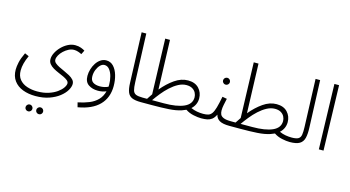

<svg xmlns="http://www.w3.org/2000/svg" viewBox="-110 -1165 3696 2028"><g transform="rotate(15 1738.0 -151.5)"><path d="M399 407Q383 407 372 396Q361 385 361 370Q361 355 372 343.5Q383 332 399 332Q415 332 425.5 343.5Q436 355 436 370Q436 385 425.5 396Q415 407 399 407ZM282 407Q266 407 255 396Q244 385 244 370Q244 355 255 343.5Q266 332 282 332Q297 332 308 343.5Q319 355 319 370Q319 385 308 396Q297 407 282 407Z M41 14Q41 -19 51 -65.5Q61 -112 92 -177L137 -157Q94 -64 94 9Q94 70 125 107.5Q156 145 207.5 162Q259 179 318 179Q388 179 441.5 161.5Q495 144 532 117.5Q569 91 588 63Q607 35 607 15Q607 -3 589.5 -17.5Q572 -32 545 -44.5Q518 -57 487 -70Q456 -83 428.5 -99Q401 -115 384 -136.5Q367 -158 367 -188Q367 -221 385.5 -257.5Q404 -294 435.5 -326Q467 -358 505.5 -377.5Q544 -397 584 -397Q620 -397 647.5 -386.5Q675 -376 690 -366L668 -322Q652 -331 629 -338.5Q606 -346 584 -346Q554 -346 525 -331Q496 -316 471.5 -293Q447 -270 432.5 -244Q418 -218 418 -196Q418 -175 435.5 -159.5Q453 -144 481 -130Q509 -116 540 -102.5Q571 -89 599 -73.5Q627 -58 644.5 -38.5Q662 -19 662 7Q662 38 639.5 76.5Q617 115 572.5 150Q528 185 463 208Q398 231 313 231Q236 231 174.5 207.5Q113 184 77 135.5Q41 87 41 14Z M775 230 762 180Q828 167 883 144.5Q938 122 975 84Q1012 46 1027 -12Q986 6 936 6Q875 6 832.5 -23Q790 -52 790 -118Q790 -154 801 -191Q812 -228 832 -258.5Q852 -289 880 -308Q908 -327 942 -327Q989 -327 1021 -293Q1053 -259 1069.5 -203.5Q1086 -148 1086 -85Q1086 43 1007.5 123.5Q929 204 775 230ZM841 -128Q841 -82 869 -63Q897 -44 944 -44Q970 -44 993.5 -49.5Q1017 -55 1035 -64Q1036 -74 1036 -86Q1036 -132 1024.5 -175.5Q1013 -219 990.5 -247Q968 -275 936 -275Q911 -275 889.5 -253.5Q868 -232 854.5 -198.5Q841 -165 841 -128Z M1406 5Q1344 5 1309.5 -10Q1275 -25 1260.5 -61.5Q1246 -98 1244 -161L1224 -710H1275L1295 -182Q1297 -125 1305.5 -96Q1314 -67 1338.5 -56.5Q1363 -46 1413 -46Q1427 -46 1433 -39Q1439 -32 1439 -22Q1439 -11 1431 -3Q1423 5 1406 5Z M1406 5 1413 -46H1461Q1481 -77 1501 -106L1482 -710H1534L1552 -172Q1614 -247 1685 -296.5Q1756 -346 1831 -346Q1908 -346 1950 -301Q1992 -256 1992 -191Q1992 -158 1979 -128Q1966 -98 1939 -73Q1972 -58 2006 -52Q2040 -46 2073 -46Q2087 -46 2093 -39Q2099 -32 2099 -22Q2099 -11 2090.5 -3Q2082 5 2066 5Q2029 5 1980 -5.5Q1931 -16 1893 -42Q1872 -32 1848 -24Q1791 -5 1711 0Q1631 5 1526 5ZM1827 -294Q1783 -294 1739 -270.5Q1695 -247 1654 -209.5Q1613 -172 1578 -128.5Q1543 -85 1516 -46H1644Q1785 -46 1863.5 -81Q1942 -116 1942 -190Q1942 -215 1930 -239Q1918 -263 1892.5 -278.5Q1867 -294 1827 -294Z M2224 -405Q2208 -405 2197 -416Q2186 -427 2186 -442Q2186 -458 2197 -469Q2208 -480 2224 -480Q2239 -480 2250 -469Q2261 -458 2261 -442Q2261 -427 2250 -416Q2239 -405 2224 -405Z M2066 5 2073 -46Q2107 -46 2129.5 -53Q2152 -60 2168 -82.5Q2184 -105 2197 -150.5Q2210 -196 2225 -273L2275 -264Q2266 -223 2259.5 -191.5Q2253 -160 2253 -132Q2253 -107 2261.5 -88Q2270 -69 2297.5 -57.5Q2325 -46 2381 -46Q2395 -46 2401 -39Q2407 -32 2407 -22Q2407 -11 2398.5 -3Q2390 5 2374 5Q2302 5 2266.5 -15.5Q2231 -36 2222 -77Q2204 -40 2181.5 -23Q2159 -6 2131 -0.5Q2103 5 2066 5Z M2374 5 2381 -46H2429Q2449 -77 2469 -106L2450 -710H2502L2520 -172Q2582 -247 2653 -296.5Q2724 -346 2799 -346Q2876 -346 2918 -301Q2960 -256 2960 -191Q2960 -158 2947 -128Q2934 -98 2907 -73Q2940 -58 2974 -52Q3008 -46 3041 -46Q3055 -46 3061 -39Q3067 -32 3067 -22Q3067 -11 3058.5 -3Q3050 5 3034 5Q2997 5 2948 -5.5Q2899 -16 2861 -42Q2840 -32 2816 -24Q2759 -5 2679 0Q2599 5 2494 5ZM2795 -294Q2751 -294 2707 -270.5Q2663 -247 2622 -209.5Q2581 -172 2546 -128.5Q2511 -85 2484 -46H2612Q2753 -46 2831.5 -81Q2910 -116 2910 -190Q2910 -215 2898 -239Q2886 -263 2860.5 -278.5Q2835 -294 2795 -294Z M3034 5 3041 -46Q3092 -46 3114.5 -59.5Q3137 -73 3142 -104.5Q3147 -136 3145 -190L3126 -710H3176L3196 -196Q3199 -127 3188 -82.5Q3177 -38 3141.5 -16.5Q3106 5 3034 5Z M3352 0 3332 -710H3383L3403 0Z"/></g></svg>

Font: Noto Sans Arabic SemCond Light
Style: Regular
Weight: 300
Width: 4
Designer: Monotype Design Team, Nadine Chahine, Nizar Qandah and Khaled Hosny
Foundry: Monotype Imaging Inc.
Version: Version 2.012; ttfautohint (v1.8.4.7-5d5b)